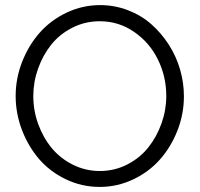

<svg xmlns="http://www.w3.org/2000/svg" viewBox="-20 -735 791 760"><path d="M42 -355Q42 -425.3 67.9 -491Q93.8 -556.6 137.5 -606Q181.2 -655.3 243.9 -685.1Q306.6 -714.8 376 -714.8Q433.6 -714.8 486.3 -694.6Q539.1 -674.3 578.9 -639.2Q618.7 -604 648.2 -558.1Q677.7 -512.2 692.9 -459.7Q708 -407.2 708 -354Q708 -283.7 682.4 -218.3Q656.7 -152.8 613 -103.5Q569.3 -54.2 506.8 -24.7Q444.3 4.9 375 4.9Q302.7 4.9 239.5 -25.9Q176.3 -56.6 133.5 -106.9Q90.8 -157.2 66.4 -221.9Q42 -286.6 42 -355ZM375 -58.1Q433.6 -58.1 483.9 -84Q534.2 -109.9 567.4 -151.9Q600.6 -193.8 619.4 -246.8Q638.2 -299.8 638.2 -355Q638.2 -432.1 605 -499.5Q571.8 -566.9 510.7 -608.9Q449.7 -650.9 375 -650.9Q316.4 -650.9 266.1 -625.2Q215.8 -599.6 182.6 -557.9Q149.4 -516.1 130.6 -463.1Q111.8 -410.2 111.8 -355Q111.8 -297.4 131.3 -243.7Q150.9 -189.9 184.8 -148.9Q218.8 -107.9 268.6 -83Q318.4 -58.1 375 -58.1Z"/></svg>

Font: Rawline
Style: Regular
Weight: 400
Designer: Matt McInerney, Pablo Impallari, Rodrigo Fuenzalida
Foundry: Matt McInerney, Pablo Impallari, Rodrigo Fuenzalida
Version: Version 4.020;PS 004.020;hotconv 1.0.88;makeotf.lib2.5.64775